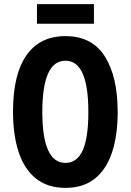

<svg xmlns="http://www.w3.org/2000/svg" viewBox="-20 -900 633 930"><path d="M550 -358Q550 -244 522.5 -161.5Q495 -79 439 -34.5Q383 10 297 10Q211 10 154.5 -35Q98 -80 70.5 -163Q43 -246 43 -359Q43 -539 108 -632Q173 -725 297 -725Q426 -725 488 -626.5Q550 -528 550 -358ZM185 -358Q185 -111 297 -111Q353 -111 380.5 -171.5Q408 -232 408 -358Q408 -606 297 -606Q185 -606 185 -358ZM435 -880V-785H159V-880Z"/></svg>

Font: Noto Sans Thai ExtCond
Style: Bold
Weight: 700
Width: 2
Designer: Monotype Design Team
Foundry: Monotype Imaging Inc.
Version: Version 2.002; ttfautohint (v1.8.4.7-5d5b)